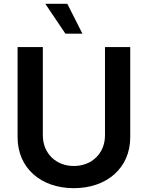

<svg xmlns="http://www.w3.org/2000/svg" viewBox="-20 -974 773 1004"><path d="M529 -728V-266C529 -173 461 -106 366 -106C272 -106 204 -173 204 -266V-728H72V-256C72 -97 192 10 366 10C539 10 661 -96 661 -256V-728ZM217 -954 322 -798H411L332 -954Z"/></svg>

Font: Wafeq Semi Bold
Style: Regular
Weight: 600
Designer: Rasmus Andersson & Azza Alameddine
Foundry: Google & TypeTogether
Version: Version 3.000;January 28, 2025;FontCreator 15.0.0.3014 64-bi